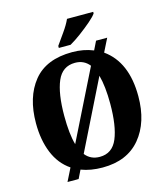

<svg xmlns="http://www.w3.org/2000/svg" viewBox="-137 -1037 1029 1182"><g transform="rotate(-15 377.0 -445.5)"><path d="M307 -771H382Q414 -789 453 -818Q492 -847 524.5 -875Q557 -903 569 -921V-931H402Q387 -897 357.5 -855.5Q328 -814 307 -784ZM145 40H216L242 -13Q302 10 378 10Q535 10 619 -91Q703 -192 703 -358Q703 -576 569 -671L611 -755H540L513 -700Q452 -725 379 -725Q213 -725 132 -625Q51 -525 51 -359Q51 -252 84.5 -170Q118 -88 186 -42ZM251 -173Q231 -242 231 -358Q231 -500 264.5 -578.5Q298 -657 379 -657Q436 -657 470 -614ZM378 -58Q320 -58 286 -101L504 -541Q524 -469 524 -358Q524 -216 491 -137Q458 -58 378 -58Z"/></g></svg>

Font: Noto Serif SemiCondensed Extra
Style: Regular
Weight: 800
Width: 4
Designer: Monotype Design Team
Foundry: Monotype Imaging Inc.
Version: Version 1.002